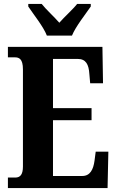

<svg xmlns="http://www.w3.org/2000/svg" viewBox="-20 -951 590 971"><path d="M217 -771H344C362 -816 413 -880 439 -918V-931H370C350 -905 305 -865 280 -836C255 -865 211 -905 191 -931H123V-918C148 -880 200 -816 217 -771ZM20 0H524L528 -184H464L458 -138C452 -94 436 -61 396 -61H248V-343H443V-404H248V-653H373C414 -653 429 -626 432 -576L436 -530H501L498 -714H20V-661H55C76 -661 96 -654 96 -600V-109C96 -69 83 -53 57 -53H20Z"/></svg>

Font: Noto Serif Thai ExtraCondensed ExtraBold
Style: Regular
Weight: 800
Width: 2
Designer: Monotype Design Team
Foundry: Monotype Imaging Inc.
Version: Version 2.002